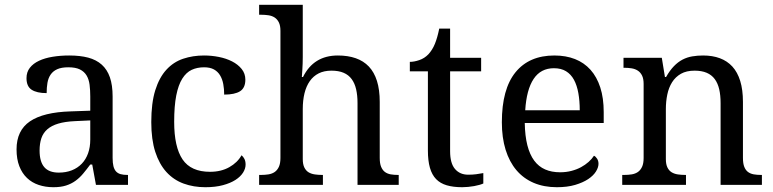

<svg xmlns="http://www.w3.org/2000/svg" viewBox="-20 -780 3262 810"><path d="M147 -145Q147 -98.1 166.7 -75Q186.5 -51.8 228 -51.8Q258.3 -51.8 283 -61.5Q307.6 -71.3 325 -89.4Q342.3 -107.4 351.6 -133.3Q360.8 -159.2 360.8 -190.9V-272L296.9 -269Q254.4 -267.1 225.8 -258.5Q197.3 -250 179.7 -234.6Q162.1 -219.2 154.5 -196.8Q147 -174.3 147 -145ZM268.1 -496.1Q239.3 -496.1 221.4 -488Q203.6 -480 193.6 -465.3Q183.6 -450.7 180.2 -430.7Q176.8 -410.6 176.8 -387.2Q135.3 -387.2 113.5 -401.4Q91.8 -415.5 91.8 -450.2Q91.8 -476.1 106 -494.1Q120.1 -512.2 144.8 -523.7Q169.4 -535.2 202.1 -540.5Q234.9 -545.9 272 -545.9Q317.9 -545.9 352.1 -536.9Q386.2 -527.8 409.2 -507.3Q432.1 -486.8 443.6 -453.9Q455.1 -420.9 455.1 -373V-113.8Q455.1 -92.8 458.5 -79.1Q461.9 -65.4 469.2 -57.1Q476.6 -48.8 488.5 -45.4Q500.5 -42 517.1 -42H520V0H384.8L369.1 -85.9H360.8Q345.2 -64.9 330.6 -47.4Q315.9 -29.8 298.3 -17.1Q280.8 -4.4 258.5 2.7Q236.3 9.8 205.1 9.8Q171.9 9.8 143.3 0.2Q114.7 -9.3 94 -29.1Q73.2 -48.8 61.5 -78.9Q49.8 -108.9 49.8 -149.9Q49.8 -229.5 106.4 -268.1Q163.1 -306.6 277.8 -310.1L360.8 -313V-373Q360.8 -399.9 357.9 -422.6Q355 -445.3 345.2 -461.7Q335.4 -478 317.1 -487.1Q298.8 -496.1 268.1 -496.1Z M846.2 9.8Q796.4 9.8 754.4 -5.6Q712.4 -21 682.1 -54.2Q651.9 -87.4 635 -139.4Q618.2 -191.4 618.2 -265.1Q618.2 -345.2 635 -399.2Q651.9 -453.1 681.9 -485.8Q711.9 -518.6 752.7 -532.2Q793.5 -545.9 840.8 -545.9Q872.1 -545.9 903.1 -539.8Q934.1 -533.7 959 -521Q983.9 -508.3 999.5 -489Q1015.1 -469.7 1015.1 -443.8Q1015.1 -409.2 992.7 -395Q970.2 -380.9 925.8 -380.9Q925.8 -404.3 921.9 -425.3Q918 -446.3 908.4 -462.2Q898.9 -478 882.6 -487.1Q866.2 -496.1 840.8 -496.1Q812 -496.1 788.8 -485.4Q765.6 -474.6 749 -448.2Q732.4 -421.9 723.6 -377.4Q714.8 -333 714.8 -266.1Q714.8 -159.7 750.2 -107.4Q785.6 -55.2 866.2 -55.2Q912.6 -55.2 947.3 -74.7Q981.9 -94.2 999 -125Q1006.3 -119.1 1011.2 -109.4Q1016.1 -99.6 1016.1 -85.9Q1016.1 -68.8 1005.4 -51.8Q994.6 -34.7 973.4 -21Q952.1 -7.3 920.4 1.2Q888.7 9.8 846.2 9.8Z M1342.3 -42V0H1073.2V-42H1081.1Q1098.1 -42 1113 -44.4Q1127.9 -46.9 1138.9 -54.4Q1149.9 -62 1156.5 -76.2Q1163.1 -90.3 1163.1 -113.8V-649.9Q1163.1 -671.9 1156.5 -685.3Q1149.9 -698.7 1138.7 -706.1Q1127.4 -713.4 1112.5 -715.6Q1097.7 -717.8 1081.1 -717.8H1073.2V-759.8H1257.3V-540Q1257.3 -526.4 1256.8 -511.5Q1256.3 -496.6 1255.4 -483.9Q1254.4 -469.2 1253.4 -455.1H1258.3Q1303.2 -545.9 1405.3 -545.9Q1447.8 -545.9 1480.7 -534.4Q1513.7 -522.9 1536.1 -499.3Q1558.6 -475.6 1570.3 -438.5Q1582 -401.4 1582 -350.1V-113.8Q1582 -90.3 1587.9 -76.2Q1593.8 -62 1604 -54.4Q1614.3 -46.9 1628.4 -44.4Q1642.6 -42 1659.2 -42H1662.1V0H1488.3V-345.2Q1488.3 -377.9 1482.4 -403.3Q1476.6 -428.7 1463.6 -446.3Q1450.7 -463.9 1429.7 -472.9Q1408.7 -481.9 1378.4 -481.9Q1347.2 -481.9 1324.5 -470.5Q1301.8 -459 1286.9 -437.7Q1272 -416.5 1264.6 -386.5Q1257.3 -356.4 1257.3 -319.8V-108.9Q1257.3 -86.9 1263.9 -73.5Q1270.5 -60.1 1281.7 -53.2Q1293 -46.4 1307.9 -44.2Q1322.8 -42 1339.4 -42Z M1955.1 -43Q1973.1 -43 1988.3 -44.9Q2003.4 -46.9 2019 -49.8V-5.9Q2012.7 -2.9 2002.4 0Q1992.2 2.9 1980.2 5.1Q1968.3 7.3 1955.1 8.5Q1941.9 9.8 1930.2 9.8Q1892.1 9.8 1864.7 1.7Q1837.4 -6.3 1819.8 -24.4Q1802.2 -42.5 1793.7 -72.3Q1785.2 -102.1 1785.2 -145V-479H1709V-519Q1727.1 -519 1748.8 -526.4Q1770.5 -533.7 1787.1 -550.8Q1804.2 -569.3 1814.7 -595Q1825.2 -620.6 1833 -659.2H1878.9V-536.1H2009.8V-479H1878.9V-142.1Q1878.9 -90.8 1899.7 -66.9Q1920.4 -43 1955.1 -43Z M2316.9 -492.2Q2261.2 -492.2 2231.2 -447Q2201.2 -401.9 2195.8 -314.9H2425.8Q2425.8 -354.5 2419.9 -387.2Q2414.1 -419.9 2401.4 -443.4Q2388.7 -466.8 2367.9 -479.5Q2347.2 -492.2 2316.9 -492.2ZM2329.1 9.8Q2274.9 9.8 2231.7 -8.5Q2188.5 -26.9 2158.7 -62Q2128.9 -97.2 2113 -148.2Q2097.2 -199.2 2097.2 -264.2Q2097.2 -404.3 2154.8 -475.1Q2212.4 -545.9 2318.8 -545.9Q2367.2 -545.9 2405.8 -530.8Q2444.3 -515.6 2471.2 -485.6Q2498 -455.6 2512.5 -410.9Q2526.9 -366.2 2526.9 -307.1V-261.2H2193.8Q2194.8 -206.5 2204.8 -167.2Q2214.8 -127.9 2233.6 -102.5Q2252.4 -77.1 2279.8 -65.2Q2307.1 -53.2 2342.8 -53.2Q2368.7 -53.2 2390.9 -59.1Q2413.1 -64.9 2431.2 -74.7Q2449.2 -84.5 2463.1 -96.9Q2477.1 -109.4 2485.8 -123Q2492.7 -120.1 2498.8 -110.8Q2504.9 -101.6 2504.9 -88.9Q2504.9 -73.7 2494.1 -56.4Q2483.4 -39.1 2461.4 -24.4Q2439.5 -9.8 2406.5 0Q2373.5 9.8 2329.1 9.8Z M2874 -42V0H2605V-42H2613.3Q2630.4 -42 2645.3 -44.4Q2660.2 -46.9 2671.1 -54.4Q2682.1 -62 2688.7 -76.2Q2695.3 -90.3 2695.3 -113.8V-425.8Q2695.3 -447.8 2688.7 -461.2Q2682.1 -474.6 2670.9 -481.9Q2659.7 -489.3 2644.8 -491.7Q2629.9 -494.1 2613.3 -494.1H2610.4V-536.1H2772L2785.2 -455.1H2790Q2805.7 -482.9 2823 -500.7Q2840.3 -518.6 2859.6 -528.6Q2878.9 -538.6 2900.6 -542.2Q2922.4 -545.9 2946.3 -545.9Q2985.8 -545.9 3016.8 -534.4Q3047.9 -522.9 3069.6 -499.3Q3091.3 -475.6 3102.8 -438.5Q3114.3 -401.4 3114.3 -350.1V-113.8Q3114.3 -90.3 3119.9 -76.2Q3125.5 -62 3135.7 -54.4Q3146 -46.9 3160.2 -44.4Q3174.3 -42 3190.9 -42H3194.3V0H3020V-345.2Q3020 -377.9 3014.2 -403.3Q3008.3 -428.7 2995.4 -446.3Q2982.4 -463.9 2961.4 -472.9Q2940.4 -481.9 2910.2 -481.9Q2876 -481.9 2852.8 -468.8Q2829.6 -455.6 2815.4 -433.1Q2801.3 -410.6 2795.2 -381.3Q2789.1 -352.1 2789.1 -319.8V-108.9Q2789.1 -86.9 2795.7 -73.5Q2802.2 -60.1 2813.5 -53.2Q2824.7 -46.4 2839.6 -44.2Q2854.5 -42 2871.1 -42Z"/></svg>

Font: Droid Serif
Style: Regular
Weight: 400
Designer: Monotype Design team
Foundry: Monotype Imaging Inc.
Version: Version 1.03